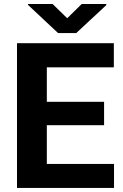

<svg xmlns="http://www.w3.org/2000/svg" viewBox="-20 -923 602 943"><path d="M63.5 0ZM491.2 -308.1H210V-117.7H540V0H63.5V-710.9H539.1V-592.3H210V-422.9H491.2ZM310.1 -833.5 381.3 -903.3H502V-897.9L354.5 -760.7H265.1L117.7 -898.9V-903.3H238.3Z"/></svg>

Font: Roboto
Style: Bold
Weight: 700
Designer: Google
Version: Version 2.134; 2016; ttfautohint (v1.6)